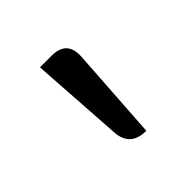

<svg xmlns="http://www.w3.org/2000/svg" viewBox="-87 -853 443 443"><g transform="rotate(-45 135.0 -631.5)"><path d="M160 -493Q108 -493 105 -543L90 -770H128Q178 -770 175 -720Z"/></g></svg>

Font: Swei Half Moon CJK TC
Style: DemiLight
Weight: 350
Version: Version 2.125